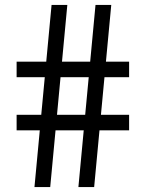

<svg xmlns="http://www.w3.org/2000/svg" viewBox="-20 -760 592 780"><path d="M298.5 0 368 -740H432L362.5 0ZM47.5 -230.5V-293.5H504.5V-230.5ZM120 0 189.5 -740H253.5L184 0ZM47.5 -446.5V-509.5H504.5V-446.5Z"/></svg>

Font: Encode Sans SemiCondensed
Style: Regular
Weight: 400
Width: 4
Designer: Multiple Designers
Foundry: Impallari Type
Version: Version 3.002